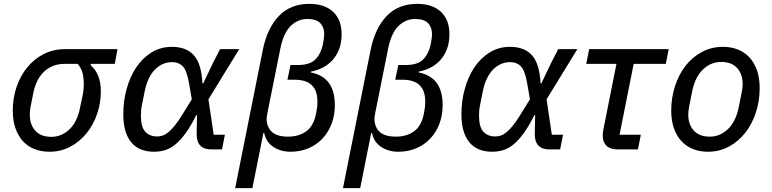

<svg xmlns="http://www.w3.org/2000/svg" viewBox="-20 -772 3991 992"><path d="M450 -442 448 -435Q501 -390 501 -300Q501 -240 482 -184Q463 -128 428 -84.5Q393 -41 344 -14.5Q295 12 236 12Q194 12 159 -1.5Q124 -15 99 -42Q74 -69 60 -109Q46 -149 46 -201Q46 -265 65.5 -322.5Q85 -380 120.5 -423.5Q156 -467 205.5 -492.5Q255 -518 315 -518H587L573 -442ZM313 -442Q252 -442 209.5 -403.5Q167 -365 152 -291L138 -221Q136 -211 135 -200.5Q134 -190 134 -179Q134 -128 162.5 -96.5Q191 -65 245 -65Q298 -65 339 -104Q380 -143 394 -218L408 -284Q410 -296 411.5 -308Q413 -320 413 -332Q413 -371 406 -396.5Q399 -422 381 -442Z M1127 0H1072Q996 0 996 -79L998 -177H994Q966 -121 939.5 -84.5Q913 -48 887 -26.5Q861 -5 833.5 3.5Q806 12 776 12Q698 12 657.5 -37.5Q617 -87 617 -182Q617 -249 634 -311.5Q651 -374 683 -422.5Q715 -471 762 -500.5Q809 -530 868 -530Q943 -530 982 -486Q1021 -442 1026 -341H1030L1080 -446L1117 -518H1216L1057 -259L1084 -76H1142ZM792 -67Q806 -67 820 -71.5Q834 -76 849.5 -88.5Q865 -101 882.5 -122.5Q900 -144 921 -178L971 -259L957 -340Q946 -406 925 -428.5Q904 -451 869 -451Q819 -451 781 -413Q743 -375 728 -302L713 -228Q710 -213 709 -200.5Q708 -188 708 -174Q708 -116 730.5 -91.5Q753 -67 792 -67Z M1338 -515Q1361 -627 1421 -689.5Q1481 -752 1578 -752Q1657 -752 1701 -711Q1745 -670 1745 -595Q1745 -552 1732.5 -519Q1720 -486 1698.5 -462Q1677 -438 1648 -423Q1619 -408 1586 -402L1585 -398Q1647 -386 1678.5 -344.5Q1710 -303 1710 -228Q1710 -177 1693.5 -133Q1677 -89 1646.5 -56.5Q1616 -24 1574 -6Q1532 12 1481 12Q1431 12 1393 -12.5Q1355 -37 1345 -85H1341L1284 200H1195ZM1481 -436H1517Q1580 -436 1608.5 -464Q1637 -492 1648 -541Q1651 -557 1653 -571Q1655 -585 1655 -596Q1655 -631 1634.5 -652.5Q1614 -674 1568 -674Q1520 -674 1483 -639Q1446 -604 1429 -524L1361 -185Q1350 -134 1376 -100Q1402 -66 1468 -66Q1525 -66 1563.5 -94.5Q1602 -123 1614 -190Q1617 -205 1618.5 -218Q1620 -231 1620 -248Q1620 -360 1503 -360H1465Z M1895 -515Q1918 -627 1978 -689.5Q2038 -752 2135 -752Q2214 -752 2258 -711Q2302 -670 2302 -595Q2302 -552 2289.5 -519Q2277 -486 2255.5 -462Q2234 -438 2205 -423Q2176 -408 2143 -402L2142 -398Q2204 -386 2235.5 -344.5Q2267 -303 2267 -228Q2267 -177 2250.5 -133Q2234 -89 2203.5 -56.5Q2173 -24 2131 -6Q2089 12 2038 12Q1988 12 1950 -12.5Q1912 -37 1902 -85H1898L1841 200H1752ZM2038 -436H2074Q2137 -436 2165.5 -464Q2194 -492 2205 -541Q2208 -557 2210 -571Q2212 -585 2212 -596Q2212 -631 2191.5 -652.5Q2171 -674 2125 -674Q2077 -674 2040 -639Q2003 -604 1986 -524L1918 -185Q1907 -134 1933 -100Q1959 -66 2025 -66Q2082 -66 2120.5 -94.5Q2159 -123 2171 -190Q2174 -205 2175.5 -218Q2177 -231 2177 -248Q2177 -360 2060 -360H2022Z M2874 0H2819Q2743 0 2743 -79L2745 -177H2741Q2713 -121 2686.5 -84.5Q2660 -48 2634 -26.5Q2608 -5 2580.5 3.5Q2553 12 2523 12Q2445 12 2404.5 -37.5Q2364 -87 2364 -182Q2364 -249 2381 -311.5Q2398 -374 2430 -422.5Q2462 -471 2509 -500.5Q2556 -530 2615 -530Q2690 -530 2729 -486Q2768 -442 2773 -341H2777L2827 -446L2864 -518H2963L2804 -259L2831 -76H2889ZM2539 -67Q2553 -67 2567 -71.5Q2581 -76 2596.5 -88.5Q2612 -101 2629.5 -122.5Q2647 -144 2668 -178L2718 -259L2704 -340Q2693 -406 2672 -428.5Q2651 -451 2616 -451Q2566 -451 2528 -413Q2490 -375 2475 -302L2460 -228Q2457 -213 2456 -200.5Q2455 -188 2455 -174Q2455 -116 2477.5 -91.5Q2500 -67 2539 -67Z M3174 0Q3132 0 3113 -19.5Q3094 -39 3094 -71Q3094 -79 3095 -88.5Q3096 -98 3098 -106L3165 -442H3009L3024 -518H3435L3420 -442H3254L3181 -76H3291L3276 0Z M3638 12Q3596 12 3561.5 -1.5Q3527 -15 3501.5 -42Q3476 -69 3462 -109Q3448 -149 3448 -201Q3448 -267 3467.5 -327Q3487 -387 3522 -432Q3557 -477 3606.5 -503.5Q3656 -530 3715 -530Q3757 -530 3791.5 -516.5Q3826 -503 3851.5 -476Q3877 -449 3891 -409Q3905 -369 3905 -317Q3905 -251 3885.5 -191Q3866 -131 3830.5 -86Q3795 -41 3746 -14.5Q3697 12 3638 12ZM3647 -66Q3700 -66 3741 -105Q3782 -144 3797 -219L3812 -294Q3814 -305 3815.5 -316Q3817 -327 3817 -338Q3817 -389 3788.5 -420.5Q3760 -452 3706 -452Q3653 -452 3612 -413Q3571 -374 3556 -299L3541 -224Q3539 -213 3537.5 -202Q3536 -191 3536 -180Q3536 -129 3564.5 -97.5Q3593 -66 3647 -66Z"/></svg>

Font: IBM Plex Sans Text
Style: Italic
Weight: 450
Italic angle: -11°
Designer: Mike Abbink, Paul van der Laan, Pieter van Rosmalen
Foundry: Bold Monday
Version: Version 3.005